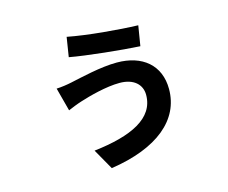

<svg xmlns="http://www.w3.org/2000/svg" viewBox="-102 -798 1205 1016"><g transform="rotate(-15 500.0 -290.5)"><path d="M667 -252C667 -123 534 -61 327 -37L391 76C650 37 792 -82 792 -250C792 -382 700 -457 561 -457C471 -457 359 -429 301 -417C278 -412 245 -407 218 -406L252 -278C270 -286 305 -300 328 -307C378 -323 473 -349 547 -349C625 -349 667 -308 667 -252ZM340 -657 323 -550C413 -533 610 -513 704 -508L722 -618C619 -621 446 -636 340 -657Z"/></g></svg>

Font: Noto Sans Mono CJK SC
Style: Bold
Weight: 700
Designer: Ryoko NISHIZUKA 西塚涼子 (kana, bopomofo & ideographs); Paul D. Hunt (Latin, Greek & Cyrillic); Sandoll Communications 산돌커뮤니
Foundry: Adobe
Version: Version 2.004;hotconv 1.0.118;makeotfexe 2.5.65603